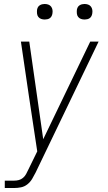

<svg xmlns="http://www.w3.org/2000/svg" viewBox="-20 -729 540 964"><path d="M4 215V178H51Q63 178 74.5 175Q86 172 95.5 164Q105 156 111 145Q117 134 122 123L123 121L167 31Q146 -106 125.5 -244Q105 -382 85 -520H127L197 -30L433 -520H475L159 137Q151 153 141.5 169Q132 185 117.5 196.5Q103 208 85.5 211.5Q68 215 51 215ZM405 -631Q395 -631 386.5 -634Q378 -637 372.5 -644Q367 -651 366 -660.5Q365 -670 366 -680Q367 -686 370 -692Q373 -698 379 -702Q385 -706 391.5 -707.5Q398 -709 404 -709Q414 -709 422.5 -706Q431 -703 436.5 -696Q442 -689 443.5 -679.5Q445 -670 443 -660Q442 -654 439 -648Q436 -642 430.5 -638Q425 -634 418 -632.5Q411 -631 405 -631ZM205 -631Q195 -631 186.5 -634Q178 -637 172.5 -644Q167 -651 166 -660.5Q165 -670 166 -680Q167 -686 170 -692Q173 -698 179 -702Q185 -706 191.5 -707.5Q198 -709 204 -709Q214 -709 222.5 -706Q231 -703 236.5 -696Q242 -689 243.5 -679.5Q245 -670 243 -660Q242 -654 239 -648Q236 -642 230.5 -638Q225 -634 218 -632.5Q211 -631 205 -631Z"/></svg>

Font: Iosevka SS18 Extralight
Style: Italic
Weight: 200
Italic angle: -9°
Monospace: yes
Designer: Belleve Invis
Foundry: Belleve Invis
Version: Version 25.1.1; ttfautohint (v1.8.4)